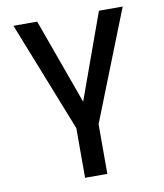

<svg xmlns="http://www.w3.org/2000/svg" viewBox="-83 -586 752 879"><g transform="rotate(-10 293.0 -147.0)"><path d="M241.2 224.6H344.7V-6.3L546.9 -517.6H436.5L293 -120.1L149.4 -517.6H39.1L241.2 -6.3Z"/></g></svg>

Font: CaskaydiaCove Nerd Font
Style: Regular
Weight: 400
Designer: Aaron Bell
Foundry: Saja Typeworks
Version: Version 2111.1;Nerd Fonts 2.3.3